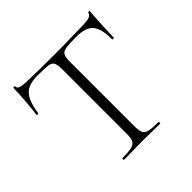

<svg xmlns="http://www.w3.org/2000/svg" viewBox="-167 -810 966 966"><g transform="rotate(-45 316.0 -327.0)"><path d="M180 -608Q117 -608 88.5 -578Q60 -548 49 -471Q49 -469 43 -469Q37 -469 37 -471Q39 -483 41.5 -506Q44 -529 46 -555.5Q48 -582 49.5 -606.5Q51 -631 51 -647Q51 -652 57 -652Q63 -652 63 -647Q63 -637 72.5 -632.5Q82 -628 94.5 -626.5Q107 -625 116 -625Q202 -622 317 -622Q388 -622 429.5 -623.5Q471 -625 510 -625Q543 -625 561.5 -629.5Q580 -634 585 -650Q586 -654 591 -654Q596 -654 596 -650Q595 -635 593 -610Q591 -585 590 -557.5Q589 -530 588 -506.5Q587 -483 587 -471Q587 -469 581 -469Q575 -469 575 -471Q575 -548 549 -578Q523 -608 454 -608Q407 -608 383.5 -604.5Q360 -601 352.5 -587.5Q345 -574 345 -542V-81Q345 -52 352 -37Q359 -22 380.5 -17Q402 -12 446 -12Q448 -12 448 -6Q448 0 446 0Q420 0 387.5 -1Q355 -2 317 -2Q281 -2 248.5 -1Q216 0 189 0Q187 0 187 -6Q187 -12 189 -12Q232 -12 254 -17Q276 -22 283.5 -37Q291 -52 291 -81V-544Q291 -576 283 -589.5Q275 -603 251 -605.5Q227 -608 180 -608Z"/></g></svg>

Font: Cormorant Garamond Light
Style: Regular
Weight: 300
Designer: Christian Thalmann (Catharsis Fonts)
Foundry: Catharsis Fonts
Version: Version 4.001